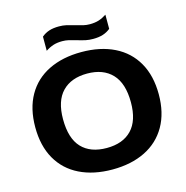

<svg xmlns="http://www.w3.org/2000/svg" viewBox="-132 -1065 1162 1199"><g transform="rotate(-15 449.0 -465.0)"><path d="M50 -370Q50 -490.5 98.5 -575.8Q147 -661 237 -705.2Q327 -749.5 449 -749.5Q571.5 -749.5 661.5 -705Q751.5 -660.5 800 -575.2Q848.5 -490 848.5 -370Q848.5 -250 799.8 -164.8Q751 -79.5 661 -35Q571 9.5 449 9.5Q327 9.5 237 -34.8Q147 -79 98.5 -164.2Q50 -249.5 50 -370ZM667.5 -366.5Q667.5 -489 610.2 -549.8Q553 -610.5 449 -610.5Q345.5 -610.5 288 -551.2Q230.5 -492 230.5 -373.5Q230.5 -249.5 287 -189.5Q343.5 -129.5 449 -129.5Q553.5 -129.5 610.5 -189Q667.5 -248.5 667.5 -366.5ZM440.5 -828.5Q412.5 -837 392.5 -841.5Q372.5 -846 351.5 -846Q319 -846 294.2 -838.2Q269.5 -830.5 243 -813V-904.5Q265 -923 291.8 -931.8Q318.5 -940.5 355.5 -940.5Q381.5 -940.5 403.5 -935.5Q425.5 -930.5 457.5 -921Q485.5 -912.5 505.5 -908Q525.5 -903.5 546.5 -903.5Q579 -903.5 604 -911.2Q629 -919 655 -936V-844.5Q633 -826.5 606.2 -818Q579.5 -809.5 542.5 -809.5Q517 -809.5 495.5 -814Q474 -818.5 440.5 -828.5Z"/></g></svg>

Font: Encode Sans Expanded
Style: Bold
Weight: 700
Width: 7
Designer: Multiple Designers
Foundry: Impallari Type
Version: Version 2.000